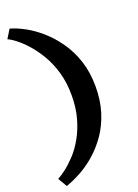

<svg xmlns="http://www.w3.org/2000/svg" viewBox="-200 -927 849 1182"><g transform="rotate(-20 225.0 -335.5)"><path d="M23 180 -12 121Q11 109 43 84.5Q75 60 110 22.5Q145 -15 174.5 -67Q204 -119 223 -186Q242 -253 242 -336Q242 -419 222 -487.5Q202 -556 170 -609.5Q138 -663 103 -701.5Q68 -740 37 -763.5Q6 -787 -12 -794L23 -851Q64 -840 114.5 -813Q165 -786 215 -742.5Q265 -699 307 -639.5Q349 -580 374 -504.5Q399 -429 399 -336Q399 -244 375.5 -169.5Q352 -95 312 -37Q272 21 223 64Q174 107 122 135.5Q70 164 23 180Z"/></g></svg>

Font: BioRhyme SemiExpanded ExtraBold
Style: Regular
Weight: 800
Width: 6
Designer: Aoife Mooney
Foundry: Aoife Mooney Type
Version: Version 1.600;gftools[0.9.33]